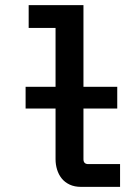

<svg xmlns="http://www.w3.org/2000/svg" viewBox="-20 -746 540 750"><path d="M306 -726V-407H438V-322H306V-124Q306 -105 325 -105H449V-16H297Q271 -16 252 -25Q233 -34 221 -49Q209 -64 203 -83.5Q197 -103 197 -124V-322H80V-407H197V-637H92V-726Z"/></svg>

Font: D2Coding ligature
Style: Bold
Weight: 700
Monospace: yes
Designer: Yong-Rak Park; Jeong-Hwan Yoon; Sang-Min Lee;
Foundry: NHN Corporation
Version: Version 1.3.2; Build 20180524